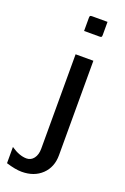

<svg xmlns="http://www.w3.org/2000/svg" viewBox="-206 -561 528 812"><g transform="rotate(20 57.5 -155.0)"><path d="M50 -445V-504Q50 -511 52 -513Q54 -515 61 -515H130V-456Q130 -449 128 -447Q126 -445 119 -445ZM50 -340H130V85Q130 139 95.5 172Q61 205 5 205Q-23 205 -65 192V119Q-27 145 5 145Q25 145 37.5 128.5Q50 112 50 85Z"/></g></svg>

Font: Glametrix
Style: Bold
Weight: 700
Designer: gluk
Foundry: gluk
Version: Version 0.40